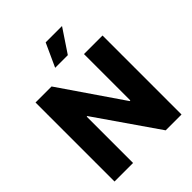

<svg xmlns="http://www.w3.org/2000/svg" viewBox="-254 -1073 1215 1215"><g transform="rotate(-45 353.5 -465.5)"><path d="M653.3 0H511.7L224.6 -415H219.7V0H53.7V-707H197.3L481.4 -292H487.3V-707H653.3ZM368.2 -930.7H514.6L410.2 -774.4H296.9Z"/></g></svg>

Font: Pretendard ExtraBold
Style: Regular
Weight: 800
Designer: Base glyphs from Inter by Rasmus Andersson; Hangeul glyphs from Noto Sans CJK(Source Han Sans) by Jang Soo-young and Kan
Foundry: Kil Hyung-jin
Version: Version 1.309